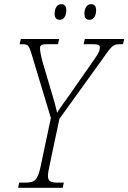

<svg xmlns="http://www.w3.org/2000/svg" viewBox="-20 -901 616 921"><path d="M410 -806C426 -806 441 -821 441 -852C441 -873 432 -881 416 -881C396 -881 385 -860 385 -836C385 -814 394 -806 410 -806ZM267 -806C284 -806 298 -821 298 -852C298 -873 289 -881 274 -881C253 -881 242 -860 242 -836C242 -814 251 -806 267 -806ZM67 0H281L286 -25H259C226 -25 210 -30 210 -57C210 -69 213 -86 218 -109L265 -331L471 -617C515 -679 521 -689 555 -689H570L576 -714H387L381 -689H418C453 -689 459 -686 459 -673C459 -661 455 -646 421 -600L315 -448C291 -415 270 -386 254 -360C248 -388 238 -425 228 -456L186 -598C177 -631 172 -653 172 -670C172 -684 179 -689 209 -689H258L264 -714H80L74 -689H85C116 -689 119 -683 132 -640L224 -335L176 -108C161 -35 147 -25 99 -25H72Z"/></svg>

Font: Noto Serif Condensed ExtraLight
Style: Italic
Weight: 200
Width: 3
Italic angle: -12°
Designer: Monotype Design Team
Foundry: Monotype Imaging Inc.
Version: Version 2.013